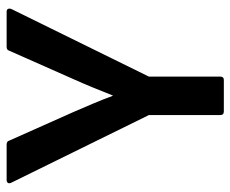

<svg xmlns="http://www.w3.org/2000/svg" viewBox="-78 -617 695 579"><g transform="rotate(-90 269.5 -327.5)"><path d="M223 0Q212 0 212 -11V-226L8 -641Q5 -647 7.5 -651Q10 -655 16 -655H123Q133 -655 135 -647L221 -454Q234 -424 246.5 -394.5Q259 -365 270 -335H271Q283 -365 295 -394.5Q307 -424 321 -455L406 -647Q408 -655 418 -655H524Q530 -655 532 -651Q534 -647 532 -641L328 -226V-11Q328 0 318 0Z"/></g></svg>

Font: Sofia Sans Semi Condensed
Style: Bold
Weight: 700
Designer: Botio Nikoltchev, Ani Petrova
Foundry: lettersoup
Version: Version 4.100; ttfautohint (v1.8.4.7-5d5b)